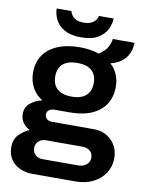

<svg xmlns="http://www.w3.org/2000/svg" viewBox="-97 -791 786 1040"><g transform="rotate(10 295.5 -270.5)"><path d="M152 182Q117 182 86 168Q55 154 36 126.5Q17 99 17 59Q17 15 42.5 -10.5Q68 -36 99 -49Q76 -61 61.5 -81Q47 -101 47 -129Q47 -167 75 -189.5Q103 -212 139 -219Q102 -242 82.5 -278Q63 -314 63 -360Q63 -415 89.5 -454.5Q116 -494 167 -516Q218 -538 290 -538Q319 -538 346 -534Q373 -530 395 -522Q430 -543 443 -569.5Q456 -596 457 -613H576Q576 -578 562.5 -551Q549 -524 525 -506.5Q501 -489 467 -481Q492 -459 505 -428Q518 -397 518 -360Q518 -305 492.5 -265Q467 -225 417.5 -203Q368 -181 296 -181H215Q194 -181 182.5 -172Q171 -163 171 -147Q171 -134 181.5 -124Q192 -114 211 -114H441Q500 -114 538.5 -75.5Q577 -37 577 23Q577 68 553.5 104Q530 140 488 161Q446 182 390 182ZM196 94H389Q408 94 422.5 87.5Q437 81 445.5 69Q454 57 454 42Q454 16 437.5 3Q421 -10 397 -10H196Q172 -10 156 4.5Q140 19 140 42Q140 65 155.5 79.5Q171 94 196 94ZM291 -267Q344 -267 370.5 -291.5Q397 -316 397 -360Q397 -404 370.5 -428Q344 -452 291 -452Q238 -452 211.5 -428Q185 -404 185 -360Q185 -331 196.5 -310Q208 -289 231.5 -278Q255 -267 291 -267ZM285 -592Q228 -592 193.5 -612Q159 -632 144 -662.5Q129 -693 129 -723H210Q212 -713 220 -701Q228 -689 243.5 -681Q259 -673 285 -673Q311 -673 327.5 -681Q344 -689 352 -701Q360 -713 361 -723H442Q442 -693 426.5 -662.5Q411 -632 377 -612Q343 -592 285 -592Z"/></g></svg>

Font: Archivo SemiBold SemiBold
Style: Regular
Weight: 600
Version: Version 2.001